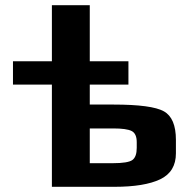

<svg xmlns="http://www.w3.org/2000/svg" viewBox="-20 -720 738 740"><path d="M475 -394V-484H326V-700H180V-484H30V-394H180V0H421C498.3 0 557.2 -9.7 597.5 -29C637.8 -48.3 658 -81.7 658 -129V-181C658 -237 642.5 -273.7 611.5 -291C580.5 -308.3 516 -317 418 -317H326V-394ZM507 -150C507 -127.3 501.5 -111.8 490.5 -103.5C479.5 -95.2 454 -91 414 -91H326V-225H416C450.7 -225 474.5 -221.7 487.5 -215C500.5 -208.3 507 -194 507 -172Z"/></svg>

Font: Play
Style: Bold
Weight: 700
Designer: Jonas Hecksher
Foundry: Jonas Hecksher, Playtypeª, e-types AS
Version: Version 1.002